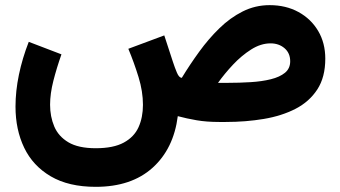

<svg xmlns="http://www.w3.org/2000/svg" viewBox="-20 -472 1317 743"><path d="M350.6 251Q245.6 251 176.5 210.4Q107.4 169.9 73.7 99.9Q40 29.8 40 -59.6Q40 -119.1 53.2 -182.9Q66.4 -246.6 91.3 -310.1L217.8 -261.7Q199.2 -209 186.5 -159.2Q173.8 -109.4 173.8 -66.9Q173.8 -21 189.9 17.3Q206.1 55.7 244.6 78.6Q283.2 101.6 350.6 101.6Q418.9 101.6 459 79.8Q499 58.1 516.1 20.3Q533.2 -17.6 533.2 -66.4Q533.2 -118.2 516.1 -173.8Q499 -229.5 476.6 -283.2L615.7 -335L648.9 -233.4Q656.2 -210.9 664.6 -190.9Q672.9 -170.9 683.6 -170.9Q714.8 -222.2 751 -272Q787.1 -321.8 828.9 -362.5Q870.6 -403.3 919.2 -427.7Q967.8 -452.1 1023.4 -452.1Q1086.4 -452.1 1135 -425.5Q1183.6 -398.9 1211.2 -352.3Q1238.8 -305.7 1238.8 -245.1Q1238.8 -173.3 1208 -126Q1177.2 -78.6 1123.8 -51Q1070.3 -23.4 1000.7 -11.7Q931.2 0 853.5 0H828.1Q779.3 0 741 -6.6Q702.6 -13.2 668 -22.5Q651.9 104 570.1 177.5Q488.3 251 350.6 251ZM1026.9 -304.2Q989.3 -304.2 951.9 -280.5Q914.6 -256.8 881.6 -221.7Q848.6 -186.5 823.7 -151.4H861.3Q906.7 -151.4 950 -154.1Q993.2 -156.7 1027.8 -165.3Q1062.5 -173.8 1082.8 -190.4Q1103 -207 1103 -234.9Q1103 -266.6 1081.1 -285.4Q1059.1 -304.2 1026.9 -304.2Z"/></svg>

Font: Vazirmatn FD NL Black
Style: Regular
Weight: 900
Designer: Saber Rastikerdar
Foundry: Saber Rastikerdar
Version: Version 33.003